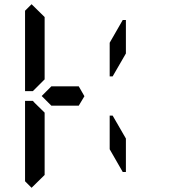

<svg xmlns="http://www.w3.org/2000/svg" viewBox="-20 -956 856 912"><path d="M224 -454 178 -500 224 -546H328H354L381 -499L354 -454H238ZM501 -407H515L578 -298V-139H563L501 -247ZM130 -64 99 -95V-477H136L145 -467L192 -421V-218V-139V-125ZM563 -861H578V-702L515 -593H501V-753ZM192 -579 136 -523H99V-905L130 -936L192 -875V-861V-782Z"/></svg>

Font: DSEG14 Classic Mini
Style: Regular
Weight: 400
Designer: Keshikan(Twitter:@keshinomi_88pro)
Version: Version 0.46